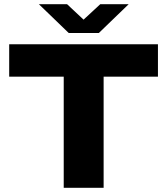

<svg xmlns="http://www.w3.org/2000/svg" viewBox="-20 -899 802 919"><path d="M166 -879H301L380 -805L460 -879H596L453 -741H309ZM285 0V-532H24V-687H736V-532H476V0Z"/></svg>

Font: Archivo SemiExpanded ExtraBold
Style: Regular
Weight: 800
Width: 6
Designer: Hector Gatti
Foundry: Omnibus-Type
Version: Version 2.001; ttfautohint (v1.8.3)